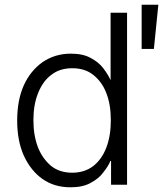

<svg xmlns="http://www.w3.org/2000/svg" viewBox="-20 -783 693 816"><path d="M161 -22Q111 -57 81 -122Q53 -185 53 -271Q53 -357 81 -420Q109 -482 161 -519Q214 -555 281 -555Q332 -555 365 -537Q399 -519 419 -493Q440 -465 449 -444H450V-729H520V2H452V-99H449Q442 -79 418 -49Q400 -24 364 -5Q331 13 280 13Q211 13 161 -22ZM376 -77Q413 -106 432 -156Q451 -206 451 -272Q451 -339 432 -387Q414 -435 376 -465Q341 -493 287 -493Q233 -493 197 -464Q161 -437 141 -385Q122 -337 122 -272Q122 -208 141 -158Q160 -109 197 -78Q233 -49 287 -49Q339 -49 376 -77ZM653 -763 634 -575H582V-763Z"/></svg>

Font: Sinter Normal
Style: Regular
Weight: 350
Foundry: Adobe & rsms
Version: Version 1.000